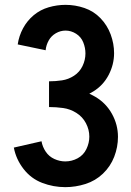

<svg xmlns="http://www.w3.org/2000/svg" viewBox="-20 -763 540 791"><path d="M249 8Q200 8 154 -9.5Q108 -27 77 -67Q46 -107 37 -155L151 -181Q155 -158 168.5 -138Q182 -118 204 -108Q226 -98 249 -98Q276 -98 300 -111Q324 -124 336 -149Q348 -174 348 -200Q348 -229 334 -255.5Q320 -282 294.5 -298Q269 -314 240 -318Q211 -322 182 -322V-428Q209 -428 235.5 -432Q262 -436 285 -451Q308 -466 320 -491Q332 -516 332 -543Q332 -566 323 -588.5Q314 -611 293.5 -624Q273 -637 250 -637Q229 -637 210 -626Q191 -615 180.5 -596Q170 -577 168 -556L53 -580Q58 -615 75 -646.5Q92 -678 119 -700.5Q146 -723 180.5 -733Q215 -743 250 -743Q290 -743 328 -730Q366 -717 394 -688Q422 -659 436 -621Q450 -583 450 -544Q450 -497 427.5 -454Q405 -411 364 -386Q356 -381 348 -377Q361 -371 373 -364Q417 -338 441.5 -293.5Q466 -249 466 -199Q466 -157 450.5 -117Q435 -77 404 -47.5Q373 -18 332 -5Q291 8 249 8Z"/></svg>

Font: Iosevka SS01
Style: Bold
Weight: 700
Monospace: yes
Designer: Belleve Invis
Foundry: Belleve Invis
Version: 2.3.3; ttfautohint (v1.8.3)